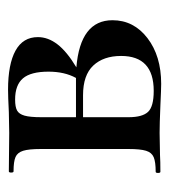

<svg xmlns="http://www.w3.org/2000/svg" viewBox="9 -438 430 489"><g transform="rotate(-90 224.5 -193.0)"><path d="M418 -122Q418 -68 372.5 -33Q327 2 256 2Q243 2 201 0Q153 -2 131 -2L75 -1Q60 0 32 0Q29 0 29 -6Q29 -12 32 -12Q57 -12 69 -17Q81 -22 85.5 -36.5Q90 -51 90 -81V-305Q90 -335 85.5 -349.5Q81 -364 69.5 -369Q58 -374 33 -374Q30 -374 30 -380Q30 -386 33 -386L131 -385L184 -386Q224 -388 241 -388Q306 -388 340.5 -369Q375 -350 375 -312Q375 -286 356.5 -262Q338 -238 298 -214Q418 -204 418 -122ZM171 -303V-215H262H271Q287 -244 287 -285Q287 -330 270 -350Q253 -370 216 -370Q197 -370 188 -365Q179 -360 175 -346Q171 -332 171 -303ZM327 -100Q327 -145 302.5 -171Q278 -197 227 -197H171V-81Q171 -46 184.5 -31.5Q198 -17 238 -17Q327 -17 327 -100Z"/></g></svg>

Font: Cormorant Garamond SemiBold
Style: Regular
Weight: 600
Designer: Christian Thalmann (Catharsis Fonts)
Version: Version 3.000